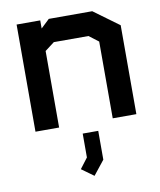

<svg xmlns="http://www.w3.org/2000/svg" viewBox="-81 -541 700 840"><g transform="rotate(-10 269.0 -121.5)"><path d="M393 0V-341L351 -373H197L155 -341V-1H50V-477H155V-441L193 -477H386L498 -395V0ZM217 195 252 149V43H321V171L271 234Z"/></g></svg>

Font: Turret Road ExtraBold
Style: Regular
Weight: 800
Designer: Noponies
Foundry: Noponies
Version: Version 1.001; ttfautohint (v1.8)